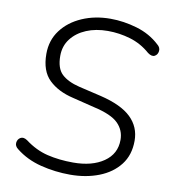

<svg xmlns="http://www.w3.org/2000/svg" viewBox="-81 -783 769 862"><g transform="rotate(10 303.5 -352.5)"><path d="M296 8Q227 8 161.5 -8.5Q96 -25 47 -64Q31 -76 33 -92Q35 -108 48 -115.5Q61 -123 79 -111Q128 -74 182 -61Q236 -48 300 -48Q386 -48 439 -84.5Q492 -121 492 -185Q492 -229 461 -260Q430 -291 350 -309L249 -334Q180 -350 138.5 -390Q97 -430 97 -508Q97 -570 131.5 -616Q166 -662 224.5 -687.5Q283 -713 354 -713Q414 -713 475 -695Q536 -677 580 -636Q595 -624 593 -607.5Q591 -591 578 -584Q565 -577 546 -591Q505 -627 454.5 -642Q404 -657 352 -657Q297 -657 254 -639Q211 -621 185.5 -588Q160 -555 160 -510Q160 -453 187.5 -427Q215 -401 268 -388L370 -364Q466 -341 510.5 -298Q555 -255 555 -192Q555 -127 520.5 -82.5Q486 -38 427 -15Q368 8 296 8Z"/></g></svg>

Font: Nunito Light
Style: Italic
Weight: 300
Italic angle: -9°
Designer: Vernon Adams
Foundry: Vernon Adams
Version: Version 3.601; ttfautohint (v1.8.2.53-6de2)